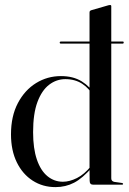

<svg xmlns="http://www.w3.org/2000/svg" viewBox="-20 -756 530 786"><path d="M435.5 -731V-26Q435.5 -20 438.5 -16.5Q441.5 -13 447.5 -11.5L479 -7Q482 -6.5 483 -5.5Q484 -4.5 484 -3Q484 -2 483 -1Q482 0 480 0H361Q354 0 350.5 -4Q347 -8 347 -16.5L346.5 -62.5V-704.5Q346.5 -708.5 348 -710.5Q349.5 -712.5 351.5 -713.5L424 -734.5Q427 -735 428.2 -735.2Q429.5 -735.5 431 -735.5Q433 -735.5 434.2 -734.2Q435.5 -733 435.5 -731ZM353 -76.5 357.5 -71.5Q318 -26 283.2 -8Q248.5 10 207 10Q155 10 113.8 -16.5Q72.5 -43 48.8 -91.5Q25 -140 25 -206Q25 -280.5 53.2 -334Q81.5 -387.5 127.8 -416Q174 -444.5 229.5 -444.5Q280 -444.5 314.8 -422.8Q349.5 -401 371 -365.5L363 -361.5Q346 -393.5 316.8 -412.8Q287.5 -432 247.5 -432Q211 -432 181 -409Q151 -386 133.2 -338.2Q115.5 -290.5 115.5 -215Q115.5 -148 131 -102.8Q146.5 -57.5 174.2 -34.8Q202 -12 237.5 -12Q264.5 -12 294.8 -27Q325 -42 353 -76.5ZM224.5 -582Q224.5 -584 225.8 -585Q227 -586 229 -586H482.5Q484.5 -586 485.5 -585Q486.5 -584 486.5 -582Q486.5 -580 485.5 -578.8Q484.5 -577.5 482.5 -577.5H229Q224.5 -577.5 224.5 -582Z"/></svg>

Font: Fraunces 120pt
Style: Regular
Weight: 400
Version: Version 1.000;[b76b70a41]